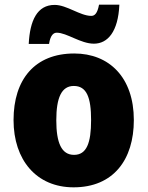

<svg xmlns="http://www.w3.org/2000/svg" viewBox="-20 -792 633 822"><path d="M103 -604H190C196 -644 211 -652 223 -652C266 -652 325 -605 382 -605C441 -605 486 -656 491 -772H404C397 -734 385 -724 371 -724C323 -724 266 -771 214 -771C139 -771 108 -704 103 -604ZM553 -278C553 -461 447 -563 298 -563C129 -563 38 -452 38 -278C38 -107 136 10 295 10C466 10 553 -109 553 -278ZM221 -277C221 -375 244 -424 296 -424C351 -424 370 -375 370 -278C370 -180 351 -129 297 -129C243 -129 221 -181 221 -277Z"/></svg>

Font: Noto Sans Arabic UI SmCn Bk
Style: Regular
Weight: 900
Width: 4
Designer: Monotype Design Team, Nadine Chahine and Nizar Qandah
Foundry: Monotype Imaging Inc.
Version: Version 2.010